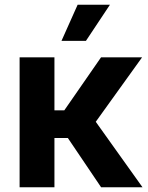

<svg xmlns="http://www.w3.org/2000/svg" viewBox="-20 -787 623 807"><path d="M62.4 0V-545.9H208.8V-323.3H250.3L404.6 -545.9H577.1L382.5 -275.1L578.9 0H404.9L265.2 -206.9H208.8V0ZM238.4 -615.1 306.3 -767.1H442.1L341.1 -615.1Z"/></svg>

Font: Adwaita Sans
Style: Regular
Weight: 400
Designer: Rasmus Andersson
Foundry: rsms
Version: Version 4.001;git-9221beed3